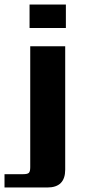

<svg xmlns="http://www.w3.org/2000/svg" viewBox="-54 -690 383 851"><path d="M80 51V-485H235V62Q235 141 156 141H-34V82H49Q68 82 74 76Q80 70 80 51ZM77 -566V-670H238V-566Z"/></svg>

Font: Sarpanch
Style: Bold
Weight: 700
Designer: Manushi Parikh (Devanagari and Latin), Jyotish Sonowal (Devanagari)
Foundry: Indian Type Foundry
Version: Version 2.004;PS 1.0;hotconv 1.0.78;makeotf.lib2.5.61930; tt